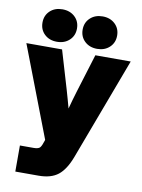

<svg xmlns="http://www.w3.org/2000/svg" viewBox="-102 -805 795 1076"><g transform="rotate(10 295.0 -266.5)"><path d="M62 204.1V55.7H140.1Q167.5 55.7 176.3 45.2Q185.1 34.7 193.4 7.8L195.8 0L-2 -515.6H201.2L266.1 -296.9Q273.4 -271.5 280.5 -246.3Q287.6 -221.2 294.4 -195.8Q301.3 -221.2 308.3 -246.6Q315.4 -272 323.2 -296.9L390.6 -515.6H591.8L374 65.4Q345.7 140.6 305.2 172.4Q264.6 204.1 194.8 204.1ZM393.6 -552.7Q350.6 -552.7 323 -578.6Q295.4 -604.5 295.4 -645Q295.4 -685.5 323 -711.4Q350.6 -737.3 393.6 -737.3Q436.5 -737.3 464.1 -711.4Q491.7 -685.5 491.7 -645Q491.7 -604.5 464.1 -578.6Q436.5 -552.7 393.6 -552.7ZM164.6 -552.7Q121.6 -552.7 94.2 -578.6Q66.9 -604.5 66.9 -645Q66.9 -685.5 94.2 -711.4Q121.6 -737.3 164.6 -737.3Q208 -737.3 235.6 -711.4Q263.2 -685.5 263.2 -645Q263.2 -604.5 235.6 -578.6Q208 -552.7 164.6 -552.7Z"/></g></svg>

Font: Inter Display Black
Style: Regular
Weight: 900
Designer: Rasmus Andersson
Foundry: rsms
Version: Version 4.000;git-a52131595